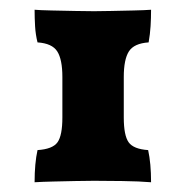

<svg xmlns="http://www.w3.org/2000/svg" viewBox="-20 -781 382 394"><path d="M51 -407Q51 -446 57 -473Q88 -475 98 -489Q108 -503 108 -540V-623Q108 -659 97.5 -675.5Q87 -692 57 -694Q53 -710 52 -727Q51 -744 51 -761Q62 -760 86 -759.5Q110 -759 134.5 -758.5Q159 -758 173 -758Q185 -758 208 -758.5Q231 -759 254 -759.5Q277 -760 290 -761Q290 -744 289 -727.5Q288 -711 285 -694Q255 -692 244.5 -675.5Q234 -659 234 -623V-540Q234 -503 244 -489Q254 -475 284 -473Q290 -446 290 -407Q267 -409 231 -409.5Q195 -410 173 -410Q157 -410 134.5 -409.5Q112 -409 89.5 -408.5Q67 -408 51 -407Z"/></svg>

Font: Vollkorn ExtraBold
Style: Regular
Weight: 800
Designer: Friedrich Althausen
Foundry: Friedrich Althausen
Version: Version 5.000; ttfautohint (v1.8.3)